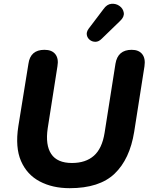

<svg xmlns="http://www.w3.org/2000/svg" viewBox="-20 -975 783 1006"><path d="M345 11Q255 11 188 -24.5Q121 -60 90 -131.5Q59 -203 76 -313L129 -641Q139 -714 213 -714Q252 -714 270 -691Q288 -668 281 -628L230 -303Q217 -215 248.5 -168Q280 -121 357 -121Q429 -121 472 -159Q515 -197 528 -279L585 -641Q597 -714 670 -714Q707 -714 725 -691.5Q743 -669 737 -628L683 -284Q660 -141 580.5 -65Q501 11 345 11ZM513 -772Q497 -756 480 -756Q463 -756 450.5 -766Q438 -776 435 -791.5Q432 -807 444 -824L522 -927Q540 -953 564 -955Q588 -957 606.5 -943.5Q625 -930 628.5 -908.5Q632 -887 610 -866Z"/></svg>

Font: Nunito ExtraBold
Style: Italic
Weight: 800
Italic angle: -9°
Designer: Vernon Adams
Foundry: Vernon Adams
Version: Version 3.601; ttfautohint (v1.8.2.53-6de2)